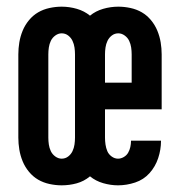

<svg xmlns="http://www.w3.org/2000/svg" viewBox="-20 -548 540 576"><path d="M165 8Q147 8 128.5 4Q110 0 94.5 -9Q79 -18 67 -32.5Q55 -47 48 -64Q41 -81 38 -99Q35 -117 35 -135V-385Q35 -403 38 -421Q41 -439 48 -456Q55 -473 67 -487.5Q79 -502 94.5 -511Q110 -520 128.5 -524Q147 -528 165 -528Q188 -528 210.5 -521.5Q233 -515 250 -501Q267 -515 289.5 -521.5Q312 -528 335 -528Q353 -528 371.5 -524Q390 -520 405.5 -511Q421 -502 433 -487.5Q445 -473 452 -456Q459 -439 462 -421Q465 -403 465 -385V-220H295V-135Q295 -125 296.5 -114.5Q298 -104 302 -94.5Q306 -85 315 -78.5Q324 -72 334 -72Q343 -72 351.5 -77Q360 -82 364.5 -90Q369 -98 371 -107Q373 -116 373 -125V-126H463V-125Q463 -99 454.5 -73.5Q446 -48 428.5 -28.5Q411 -9 385.5 -0.5Q360 8 334 8Q312 8 289.5 1.5Q267 -5 250 -19Q232 -4 210 2Q188 8 165 8ZM375 -300V-385Q375 -395 373.5 -405.5Q372 -416 367.5 -425.5Q363 -435 354 -441.5Q345 -448 335 -448Q324 -448 315.5 -441.5Q307 -435 302.5 -425.5Q298 -416 296.5 -405.5Q295 -395 295 -385V-300ZM165 -72Q176 -72 184.5 -78.5Q193 -85 197.5 -94.5Q202 -104 203.5 -114.5Q205 -125 205 -135V-385Q205 -395 203.5 -405.5Q202 -416 197.5 -425.5Q193 -435 184.5 -441.5Q176 -448 165 -448Q155 -448 146 -441.5Q137 -435 132.5 -425.5Q128 -416 126.5 -405.5Q125 -395 125 -385V-135Q125 -125 126.5 -114.5Q128 -104 132.5 -94.5Q137 -85 146 -78.5Q155 -72 165 -72Z"/></svg>

Font: Iosevka Curly Medium
Style: Regular
Weight: 500
Monospace: yes
Designer: Belleve Invis
Foundry: Belleve Invis
Version: Version 22.1.2; ttfautohint (v1.8.4)